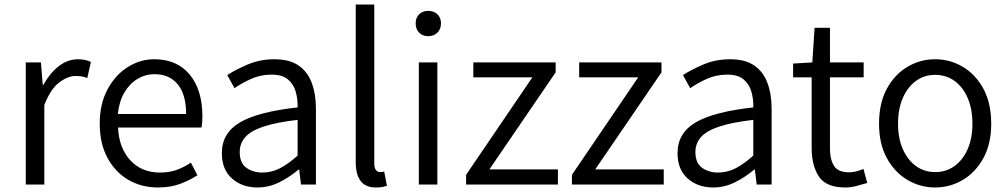

<svg xmlns="http://www.w3.org/2000/svg" viewBox="-20 -816 4456 849"><path d="M94 0V-540H161L169 -441H172Q200 -492 239.5 -523Q279 -554 325 -554Q358 -554 382 -542L366 -471Q353 -476 342 -478Q331 -480 314 -480Q280 -480 242 -451.5Q204 -423 176 -352V0Z M678 13Q606 13 548 -20.5Q490 -54 455.5 -117.5Q421 -181 421 -269Q421 -357 455.5 -421Q490 -485 545 -519.5Q600 -554 662 -554Q763 -554 819 -486Q875 -418 875 -301Q875 -288 874 -275.5Q873 -263 871 -252H502Q506 -162 556 -107.5Q606 -53 687 -53Q728 -53 760.5 -64.5Q793 -76 824 -97L853 -41Q819 -19 776.5 -3Q734 13 678 13ZM501 -312H803Q803 -398 766 -443Q729 -488 663 -488Q623 -488 588 -467Q553 -446 530 -407Q507 -368 501 -312Z M1118 13Q1051 13 1006 -26.5Q961 -66 961 -139Q961 -228 1041.5 -275Q1122 -322 1296 -341Q1297 -378 1287.5 -411Q1278 -444 1253 -465Q1228 -486 1181 -486Q1132 -486 1090 -467Q1048 -448 1017 -426L985 -484Q1020 -507 1074.5 -530.5Q1129 -554 1194 -554Q1260 -554 1300 -526.5Q1340 -499 1358.5 -449.5Q1377 -400 1377 -335V0H1311L1303 -66H1300Q1261 -33 1215 -10Q1169 13 1118 13ZM1140 -53Q1181 -53 1218 -72Q1255 -91 1296 -128V-286Q1201 -275 1144.5 -256Q1088 -237 1064 -209Q1040 -181 1040 -144Q1040 -95 1069.5 -74Q1099 -53 1140 -53Z M1642 13Q1596 13 1574.5 -16Q1553 -45 1553 -99V-796H1635V-93Q1635 -73 1642.5 -64Q1650 -55 1660 -55Q1663 -55 1667 -55.5Q1671 -56 1679 -57L1691 6Q1681 9 1670 11Q1659 13 1642 13Z M1832 0V-540H1914V0ZM1874 -656Q1849 -656 1833.5 -671.5Q1818 -687 1818 -713Q1818 -738 1833.5 -753Q1849 -768 1874 -768Q1898 -768 1914 -753Q1930 -738 1930 -713Q1930 -687 1914 -671.5Q1898 -656 1874 -656Z M2041 0V-43L2334 -474H2073V-540H2437V-496L2144 -67H2447V0Z M2509 0V-43L2802 -474H2541V-540H2905V-496L2612 -67H2915V0Z M3133 13Q3066 13 3021 -26.5Q2976 -66 2976 -139Q2976 -228 3056.5 -275Q3137 -322 3311 -341Q3312 -378 3302.5 -411Q3293 -444 3268 -465Q3243 -486 3196 -486Q3147 -486 3105 -467Q3063 -448 3032 -426L3000 -484Q3035 -507 3089.5 -530.5Q3144 -554 3209 -554Q3275 -554 3315 -526.5Q3355 -499 3373.5 -449.5Q3392 -400 3392 -335V0H3326L3318 -66H3315Q3276 -33 3230 -10Q3184 13 3133 13ZM3155 -53Q3196 -53 3233 -72Q3270 -91 3311 -128V-286Q3216 -275 3159.5 -256Q3103 -237 3079 -209Q3055 -181 3055 -144Q3055 -95 3084.5 -74Q3114 -53 3155 -53Z M3718 13Q3633 13 3601 -35.5Q3569 -84 3569 -163V-474H3487V-535L3572 -540L3582 -693H3650V-540H3799V-474H3650V-160Q3650 -111 3668 -82.5Q3686 -54 3735 -54Q3750 -54 3767.5 -58.5Q3785 -63 3798 -69L3815 -7Q3792 0 3766.5 6.5Q3741 13 3718 13Z M4115 13Q4049 13 3992.5 -20.5Q3936 -54 3901.5 -117Q3867 -180 3867 -269Q3867 -360 3901.5 -423.5Q3936 -487 3992.5 -520.5Q4049 -554 4115 -554Q4181 -554 4237.5 -520.5Q4294 -487 4328.5 -423.5Q4363 -360 4363 -269Q4363 -180 4328.5 -117Q4294 -54 4237.5 -20.5Q4181 13 4115 13ZM4115 -55Q4164 -55 4201 -82Q4238 -109 4259 -157Q4280 -205 4280 -269Q4280 -334 4259 -382.5Q4238 -431 4201 -458Q4164 -485 4115 -485Q4067 -485 4030 -458Q3993 -431 3972 -382.5Q3951 -334 3951 -269Q3951 -205 3972 -157Q3993 -109 4030 -82Q4067 -55 4115 -55Z"/></svg>

Font: Source Han Sans SC Normal
Style: Regular
Weight: 350
Designer: Ryoko NISHIZUKA 西塚涼子 (kana, bopomofo & ideographs); Paul D. Hunt (Latin, Greek & Cyrillic); Sandoll Communications 산돌커뮤니
Foundry: Adobe
Version: Version 2.004;hotconv 1.0.118;makeotfexe 2.5.65603